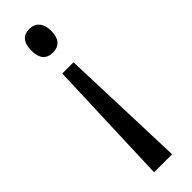

<svg xmlns="http://www.w3.org/2000/svg" viewBox="-252 -597 738 738"><g transform="rotate(-45 117.5 -227.5)"><path d="M173 -527C173 -571 150 -592 119 -592C83 -592 65 -569 65 -527C65 -485 83 -463 119 -463C151 -463 173 -482 173 -527ZM87 -381 68 137H166L148 -381Z"/></g></svg>

Font: Noto Sans Tamil UI ExtraCondensed
Style: Regular
Weight: 400
Width: 2
Designer: Jelle Bosma - Monotype Design Team
Foundry: Monotype Imaging Inc.
Version: Version 2.004